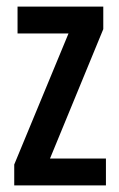

<svg xmlns="http://www.w3.org/2000/svg" viewBox="-20 -560 360 580"><path d="M300 0V-81H131L292 -472V-540H33V-459H187L23 -63V0Z"/></svg>

Font: Noto Sans Myanmar UI ExtraCondensed Medium
Style: Regular
Weight: 500
Width: 2
Designer: Monotype Design Team
Foundry: Monotype Imaging Inc.
Version: Version 2.103